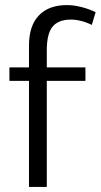

<svg xmlns="http://www.w3.org/2000/svg" viewBox="-20 -735 396 755"><path d="M243 -715Q271 -715 301.5 -707Q332 -699 356 -687L341 -637Q321 -647 299.5 -652.5Q278 -658 259 -658Q210 -658 187 -630.5Q164 -603 164 -537V-470H316V-417H164V0H94V-417H17V-470H94V-556Q94 -634 133 -674.5Q172 -715 243 -715Z"/></svg>

Font: Ek Mukta Light
Style: Regular
Weight: 300
Designer: Girish Dalvi and Yashodeep Gholap
Foundry: Ek Type
Version: Version 2.538;PS 1.002;hotconv 16.6.51;makeotf.lib2.5.65220;